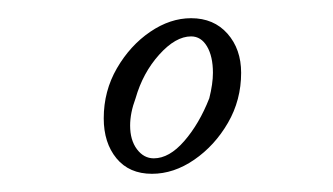

<svg xmlns="http://www.w3.org/2000/svg" viewBox="-20 -488 366 211"><path d="M147 -297Q122 -297 108 -314Q94 -331 94 -358Q94 -388 108.5 -413Q123 -438 145 -453Q167 -468 190 -468Q215 -468 230 -451Q245 -434 245 -408Q245 -378 230.5 -353Q216 -328 193.5 -312.5Q171 -297 147 -297ZM149 -314Q166 -314 182.5 -333Q199 -352 210 -380Q212 -388 213 -395Q214 -402 214 -408Q214 -426 207.5 -437Q201 -448 190 -448Q173 -448 155 -428Q137 -408 129 -380Q123 -364 123 -350Q123 -334 130.5 -324Q138 -314 149 -314Z"/></svg>

Font: Birthstone Bounce
Style: Regular
Weight: 400
Designer: Robert E. Leuschke
Foundry: Rob Leuschke
Version: Version 1.010; ttfautohint (v1.8.3)